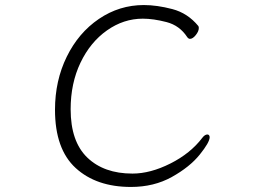

<svg xmlns="http://www.w3.org/2000/svg" viewBox="-20 -728 1040 761"><path d="M499 13Q362 13 280 -62Q198 -137 198 -293Q198 -408 244.5 -503Q291 -598 372 -653Q453 -708 550 -708Q602 -708 663 -692Q724 -676 766 -625Q768 -622 768 -617Q768 -604 756 -589Q744 -574 733 -574Q727 -574 722 -581Q692 -627 640 -640.5Q588 -654 546 -654Q470 -654 404 -607.5Q338 -561 299 -479.5Q260 -398 260 -295Q260 -167 326 -103.5Q392 -40 505 -40Q576 -40 655.5 -80Q735 -120 782 -182Q792 -195 802 -195Q806 -195 808.5 -192Q811 -189 811 -184Q811 -164 771.5 -115Q732 -66 661 -26.5Q590 13 499 13Z"/></svg>

Font: JyunsaiKaai Light
Style: Regular
Weight: 300
Designer: Fontworks Inc.
Version: Version 0.030;April 7, 2024;FontCreator 14.0.0.2901 64-bit